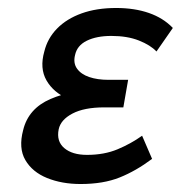

<svg xmlns="http://www.w3.org/2000/svg" viewBox="-20 -450 453 481"><path d="M182 11Q135 11 98 -4Q61 -19 43.5 -49Q26 -79 38 -124Q51 -178 106.5 -202Q162 -226 241 -226L237 -186Q189 -186 151.5 -202Q114 -218 96.5 -248.5Q79 -279 91 -321Q99 -354 123 -378.5Q147 -403 184.5 -416.5Q222 -430 271 -430Q317 -430 353 -417.5Q389 -405 413 -380L372 -321Q357 -337 328 -348.5Q299 -360 259 -360Q222 -360 197.5 -348Q173 -336 168 -312Q163 -292 173 -278Q183 -264 203.5 -257Q224 -250 252 -250H301L289 -181H241Q191 -181 161.5 -165.5Q132 -150 127 -126Q121 -96 141 -79Q161 -62 198 -62Q241 -62 274.5 -76Q308 -90 336 -110L361 -52Q321 -22 280 -5.5Q239 11 182 11Z"/></svg>

Font: Ysabeau Office SemiBold
Style: Italic
Weight: 600
Italic angle: -12°
Designer: Christian Thalmann (Catharsis Fonts)
Version: Version 2.001;gftools[0.9.30]; featfreeze: tnum,lnum,ss02